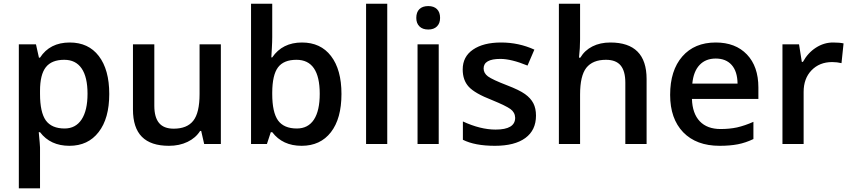

<svg xmlns="http://www.w3.org/2000/svg" viewBox="-20 -780 4607 1040"><path d="M356 9.8Q252.9 9.8 196.8 -64H189.9Q196.8 6.8 196.8 19V240.2H82V-540H174.8L190.9 -467.8H196.8Q250 -549.8 357.9 -549.8Q459 -549.8 515.1 -476.6Q571.8 -402.8 571.8 -271Q571.8 -138.2 514.2 -64.5Q457 9.8 356 9.8ZM328.1 -456.1Q259.8 -456.1 228.3 -416Q196.8 -376 196.8 -288.1V-271Q196.8 -172.4 228 -127.9Q259.8 -84 330.1 -84Q389.6 -84 421.9 -132.8Q454.1 -181.6 454.1 -272Q454.1 -362.8 422.1 -409.4Q390.1 -456.1 328.1 -456.1Z M1176.3 0H1085.9L1069.8 -70.8H1064Q1040 -32.7 995.8 -11.5Q951.7 9.8 895 9.8Q796.9 9.8 748.5 -39.1Q700.2 -87.9 700.2 -187V-540H815.9V-207Q815.9 -144.5 841.6 -113.8Q867.2 -83 920.9 -83Q993.2 -83 1026.9 -126Q1061 -168.9 1061 -271V-540H1176.3Z M1615.7 -549.8Q1716.8 -549.8 1772.9 -476.6Q1829.6 -402.8 1829.6 -271Q1829.6 -137.7 1772.5 -64Q1715.3 9.8 1613.8 9.8Q1510.7 9.8 1454.6 -64H1446.8L1425.8 0H1339.8V-759.8H1454.6V-579.1Q1454.6 -554.7 1452.6 -519.5L1449.7 -469.2H1454.6Q1509.8 -549.8 1615.7 -549.8ZM1585.9 -456.1Q1516.6 -456.1 1485.8 -415Q1455.1 -374 1454.6 -278.8V-271Q1454.6 -172.4 1485.8 -127.9Q1517.6 -84 1587.9 -84Q1648.9 -84 1680.4 -132.1Q1711.9 -180.2 1711.9 -272Q1711.9 -456.1 1585.9 -456.1Z M2077.6 -759.8V0H1962.9V-759.8Z M2356.4 -540V0H2241.7V-540ZM2234.9 -683.1Q2234.9 -713.9 2251.7 -730.5Q2268.6 -747.1 2299.8 -747.1Q2330.1 -747.1 2346.9 -730.5Q2363.8 -713.9 2363.8 -683.1Q2363.8 -653.8 2346.9 -637Q2330.1 -620.1 2299.8 -620.1Q2269 -620.1 2252 -637Q2234.9 -653.8 2234.9 -683.1Z M2883.3 -153.8Q2883.3 -74.7 2825.7 -32.5Q2768.1 9.8 2660.6 9.8Q2552.2 9.8 2487.3 -22.9V-122.1Q2582.5 -78.1 2664.6 -78.1Q2770.5 -78.1 2770.5 -142.1Q2769.5 -171.4 2745.1 -189.2Q2720.7 -207 2645.5 -237.8Q2552.2 -273.9 2519 -310.1Q2486.3 -345.7 2486.3 -403.8Q2486.3 -473.1 2542 -511.2Q2598.1 -549.8 2694.3 -549.8Q2790 -549.8 2874.5 -511.2L2837.4 -424.8Q2749.5 -460.9 2690.4 -460.9Q2599.6 -460.9 2599.6 -409.2Q2599.6 -383.8 2623 -366.2Q2647.9 -348.1 2726.6 -317.9Q2793 -292.5 2823.7 -270.5Q2854.5 -248.5 2868.9 -220.7Q2883.3 -192.9 2883.3 -153.8Z M3482.4 -352.1V0H3367.2V-332Q3367.2 -395 3341.8 -425.5Q3316.4 -456.1 3262.2 -456.1Q3190.4 -456.1 3155.8 -412.6Q3122.1 -369.1 3122.1 -268.1V0H3007.3V-759.8H3122.1V-566.9Q3122.1 -520.5 3116.2 -467.8H3123.5Q3147 -507.3 3189 -528.6Q3231 -549.8 3286.1 -549.8Q3482.4 -549.8 3482.4 -352.1Z M3877.9 9.8Q3752 9.8 3680.7 -63.5Q3609.9 -137.2 3609.9 -266.1Q3609.9 -398.4 3675.8 -474.1Q3741.7 -549.8 3856.9 -549.8Q3963.9 -549.8 4025.9 -484.9Q4087.9 -419.9 4087.9 -306.2V-244.1H3728Q3730.5 -165 3770.5 -123Q3810.5 -81.1 3883.3 -81.1Q3931.2 -81.1 3972.2 -89.8Q4015.1 -99.6 4061 -120.1V-26.9Q4019.5 -6.8 3976.8 1.5Q3934.1 9.8 3877.9 9.8ZM3856.9 -462.9Q3802.2 -462.9 3769.3 -428Q3736.3 -393.1 3730 -327.1H3975.1Q3974.1 -393.6 3943.1 -428.2Q3912.1 -462.9 3856.9 -462.9Z M4492.2 -549.8Q4527.8 -549.8 4549.3 -544.9L4538.1 -438Q4513.7 -443.8 4487.3 -443.8Q4418.9 -443.8 4375.5 -398.9Q4333 -354.5 4333 -282.2V0H4218.3V-540H4308.1L4323.2 -444.8H4329.1Q4356 -493.7 4399.4 -521.7Q4442.9 -549.8 4492.2 -549.8Z"/></svg>

Font: Open Sans
Style: SemiBold
Weight: 600
Foundry: Ascender Corporation
Version: Version 1.10